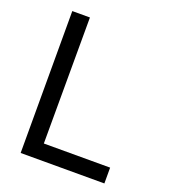

<svg xmlns="http://www.w3.org/2000/svg" viewBox="-129 -795 788 890"><g transform="rotate(20 264.5 -350.0)"><path d="M161 -78 162 -700H75V0H488V-78Z"/></g></svg>

Font: Be Vietnam
Style: Regular
Weight: 400
Designer: Gabriel Lam
Foundry: TypeRant
Version: Version 4.000